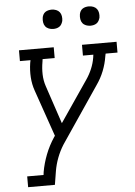

<svg xmlns="http://www.w3.org/2000/svg" viewBox="-61 -778 723 1029"><g transform="rotate(-5 300.0 -263.5)"><path d="M48 205V147H136L138 131Q146 85 164 38.5Q182 -8 210 -50L215 -57L128 -308Q116 -342 113.5 -380Q111 -418 117 -457L120 -472H63V-530H250V-472H185L183 -457Q177 -423 178 -390Q179 -357 189 -327L258 -121L408 -341Q426 -367 438.5 -396.5Q451 -426 456 -457L458 -472H402V-530H588V-472H524L521 -457Q515 -418 500 -380Q485 -342 461 -308L264 -17Q262 -14 260 -11Q258 -8 256 -5Q236 27 223 61.5Q210 96 204 131L192 205ZM456 -628Q444 -628 432.5 -632.5Q421 -637 414 -646Q407 -655 405 -667.5Q403 -680 405 -693Q406 -701 410.5 -709.5Q415 -718 422.5 -723Q430 -728 439 -730Q448 -732 456 -732Q469 -732 480.5 -727.5Q492 -723 499 -714Q506 -705 508 -692.5Q510 -680 508 -667Q506 -659 501.5 -650.5Q497 -642 489.5 -637Q482 -632 473.5 -630Q465 -628 456 -628ZM256 -628Q244 -628 232.5 -632.5Q221 -637 214 -646Q207 -655 205 -667.5Q203 -680 205 -693Q206 -701 210.5 -709.5Q215 -718 222.5 -723Q230 -728 239 -730Q248 -732 256 -732Q269 -732 280.5 -727.5Q292 -723 299 -714Q306 -705 308 -692.5Q310 -680 308 -667Q306 -659 301.5 -650.5Q297 -642 289.5 -637Q282 -632 273.5 -630Q265 -628 256 -628Z"/></g></svg>

Font: Iosevka Curly Slab LtExObl
Style: Regular
Weight: 300
Width: 7
Italic angle: -9°
Monospace: yes
Designer: Belleve Invis
Foundry: Belleve Invis
Version: Version 11.1.0; ttfautohint (v1.8.3)